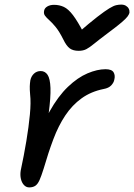

<svg xmlns="http://www.w3.org/2000/svg" viewBox="-20 -803 583 835"><path d="M107 12Q94 12 84.5 2Q75 -8 71 -24.5Q67 -41 70 -61Q84 -126 94.5 -189Q105 -252 110 -305Q115 -358 111 -392Q109 -415 109.5 -428Q110 -441 112 -454Q116 -472 128 -483Q140 -494 157 -494Q176 -494 187 -477.5Q198 -461 199.5 -420.5Q201 -380 191.5 -308.5Q182 -237 158 -128L131 -154Q158 -251 195.5 -318Q233 -385 275.5 -425.5Q318 -466 360.5 -484Q403 -502 439 -502Q466 -502 474 -488.5Q482 -475 477 -456Q475 -444 464 -432Q453 -420 431 -416Q376 -405 335 -375.5Q294 -346 264 -301Q234 -256 212 -197.5Q190 -139 170 -70Q160 -38 152 -20Q144 -2 133.5 5Q123 12 107 12ZM507 -783Q519 -783 527.5 -778Q536 -773 540 -765Q544 -757 543 -747Q541 -740 534.5 -731Q528 -722 508 -705Q488 -688 445 -656Q409 -629 389.5 -613Q370 -597 356 -589.5Q342 -582 322 -582Q298 -582 283.5 -592.5Q269 -603 255 -632Q238 -666 222.5 -685Q207 -704 194.5 -715Q182 -726 175.5 -735Q169 -744 172 -757Q174 -768 186 -775Q198 -782 215 -782Q238 -782 257.5 -773Q277 -764 297.5 -737Q318 -710 345 -658H317Q370 -704 403 -729.5Q436 -755 455 -766.5Q474 -778 485.5 -780.5Q497 -783 507 -783Z"/></svg>

Font: Shantell Sans
Style: Italic
Weight: 400
Italic angle: -11°
Designer: Stephen Nixon, Anya Danilova, Shantell Martin
Foundry: Arrow Type
Version: Version 1.011;[c5ecc13dd]